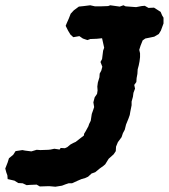

<svg xmlns="http://www.w3.org/2000/svg" viewBox="-49 -690 640 728"><path d="M-20 -11 -21 -25 -25 -36 -29 -51 -20 -74 -15 -90 1 -103 10 -117 36 -121 46 -119 70 -116 90 -122 104 -121 134 -122 143 -123 157 -126 177 -123 181 -129 197 -128 206 -132 218 -142 229 -148 238 -152 252 -163 269 -176 270 -183 275 -191 286 -211 289 -220 295 -232 299 -258 304 -272 308 -284 305 -302 310 -321 319 -334 321 -347 320 -362 322 -377 328 -397 329 -411 335 -422 339 -437 332 -455 338 -466 340 -482 342 -498 346 -509 342 -527 338 -545 318 -543 293 -542 282 -538 265 -544 252 -553 229 -549 218 -559 209 -574 200 -592 204 -602 212 -620 219 -638 231 -651 250 -665 269 -667 293 -670 311 -666H334L361 -667L369 -670L405 -665L419 -670L427 -666L453 -664L467 -663L488 -667L500 -668L514 -660L535 -661L560 -645L566 -631L571 -623V-601L561 -574L553 -561L536 -551L517 -547L502 -544L492 -537L484 -517L479 -501L482 -488V-473L480 -457L477 -442L473 -427L472 -410L469 -394L468 -379L460 -368L463 -354L457 -338L455 -323L450 -305V-291L445 -266L443 -254L438 -240L429 -218L424 -198L417 -185L412 -170L398 -151L391 -134L390 -117L382 -105L363 -88L350 -67L343 -61L329 -51L312 -37L298 -32L285 -20L274 -15L260 -11L246 -5L224 5H211L199 9L186 14L161 18L139 16H132L102 17L90 10L65 11L52 12L37 5L20 4L6 -5Z"/></svg>

Font: Winky Rough SemiBold
Style: Italic
Weight: 600
Italic angle: -8.97852°
Designer: Simon Atzbach
Foundry: typofactur
Version: Version 1.206; ttfautohint (v1.8.4.7-5d5b)